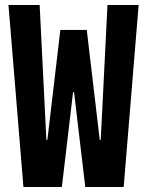

<svg xmlns="http://www.w3.org/2000/svg" viewBox="-20 -750 590 770"><path d="M74 0 14 -730H139L166 -189H170L222 -630H328L380 -189H384L411 -730H536L476 0H322L277 -380H273L228 0Z"/></svg>

Font: M PLUS Code Latin SemiExpanded SemiBold
Style: Regular
Weight: 600
Width: 6
Designer: Coji Morishita
Foundry: UNDERFOREST DESIGN
Version: Version 1.002; ttfautohint (v1.8.3)